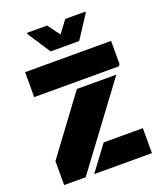

<svg xmlns="http://www.w3.org/2000/svg" viewBox="-160 -1001 939 1106"><g transform="rotate(-20 309.0 -448.5)"><path d="M51 -688H578V-546L570 -535H51ZM40 -147 298 -495H540L172 0H40ZM338 -153H578V0H224ZM139 -889V-897H262L317 -822L373 -897H496V-889L405 -750H230Z"/></g></svg>

Font: Saira Stencil One
Style: Regular
Weight: 400
Designer: Hector Gatti with collaboration of the Omnibus-Type team
Foundry: Omnibus-Type
Version: Version 1.004